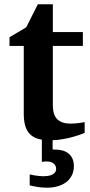

<svg xmlns="http://www.w3.org/2000/svg" viewBox="-20 -636 415 887"><path d="M321.3 130.9Q321.3 155.3 312 173.8Q302.7 192.4 286.4 205.1Q270 217.8 247.3 224.4Q224.6 231 198.2 231Q182.6 231 168 229.5Q153.3 228 142.1 225.6Q128.9 223.6 117.2 220.2V169.9Q128.4 172.4 139.6 174.3Q149.4 175.8 160.2 177Q170.9 178.2 180.2 178.2Q189.9 178.2 200.4 176.8Q210.9 175.3 219.5 171.6Q228 168 233.6 161.1Q239.3 154.3 239.3 144Q239.3 135.3 235.6 128.7Q231.9 122.1 225.8 117.9Q219.7 113.8 211.9 111.8Q204.1 109.9 195.3 109.9Q192.4 109.9 188.7 110.1Q185.1 110.4 181.6 110.8Q177.7 111.3 173.3 111.8V9.3Q163.1 7.3 154.3 4.9Q131.3 -2.4 116.9 -17.8Q102.5 -33.2 96.2 -56.2Q89.8 -79.1 89.8 -110.8V-423.8H23.9V-463.9L101.1 -509.8L154.8 -616.2H224.1V-487.8H362.8V-423.8H224.1V-151.9Q224.1 -104 245.1 -84.5Q266.1 -64.9 306.2 -64.9Q317.9 -64.9 329.6 -65.9Q341.3 -66.9 350.6 -68.4Q361.3 -69.8 371.1 -71.8V-22Q347.7 -12.2 321.3 -4.9Q298.8 2 270 6.8Q247.1 11.2 223.1 11.7V54.2Q224.6 54.7 226.6 54.7Q229 55.2 237.3 55.2Q254.4 55.2 269.8 59.6Q285.2 64 296.6 73.2Q308.1 82.5 314.7 96.9Q321.3 111.3 321.3 130.9Z"/></svg>

Font: Charis SIL Viet
Style: Bold
Weight: 700
Foundry: SIL International
Version: Version 5.000